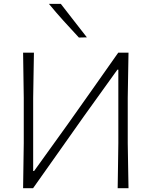

<svg xmlns="http://www.w3.org/2000/svg" viewBox="-20 -990 798 1010"><path d="M101.5 0Q102.5 -60 103.2 -115.8Q104 -171.5 105 -237V-475Q104 -541 103.2 -596.8Q102.5 -652.5 101.5 -713H158.5Q157.5 -652.5 156.5 -596.8Q155.5 -541 154.5 -475V-90.5H159.5L336 -336Q399.5 -425.5 466 -519.8Q532.5 -614 602 -713H656Q655 -652.5 654 -596.8Q653 -541 652 -475V-237Q653 -171.5 654 -116Q655 -60.5 656 0H599Q600 -60.5 600.8 -116.2Q601.5 -172 602.5 -237.5V-623.5H597.5L421.5 -378.5Q342.5 -267 277.8 -175Q213 -83 154 0ZM395 -792.5Q354.5 -836 314.2 -880.5Q274 -925 237.5 -969.5H300Q333.5 -926.5 368 -882Q402.5 -837.5 437 -793.5Z"/></svg>

Font: Commissioner Loud ExtraLight
Style: Regular
Weight: 200
Designer: Kostas Bartsokas
Foundry: Kostas Bartsokas
Version: Version 1.000; ttfautohint (v1.8.3)